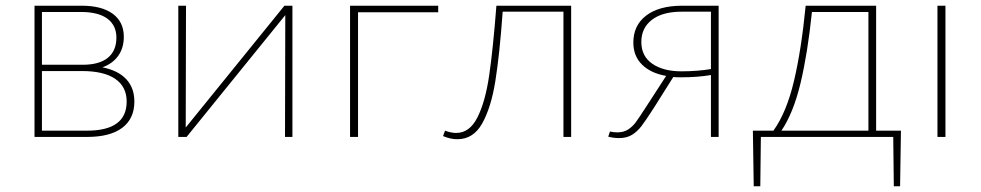

<svg xmlns="http://www.w3.org/2000/svg" viewBox="-20 -480 3440 673"><path d="M451 -124Q451 -64 408.5 -32Q366 0 285 0H101V-460H266Q337 -460 375.5 -431.5Q414 -403 414 -351Q414 -312 394.5 -284.5Q375 -257 339 -244Q394 -233 422.5 -202.5Q451 -172 451 -124ZM127 -438V-253H270Q328 -253 358 -277.5Q388 -302 388 -348Q388 -391 356.5 -414.5Q325 -438 264 -438ZM424 -124Q424 -176 384 -203.5Q344 -231 267 -231H127V-22H285Q424 -22 424 -124Z M1005 0H979L980 -427L634 0H605V-460H632L631 -33L977 -460H1005Z M1516 -437H1235V0H1207V-460H1516Z M1982 0H1955V-439H1742Q1731 -286 1716 -194Q1701 -102 1670 -47Q1639 8 1583 8Q1559 8 1533 -3L1540 -22Q1561 -14 1579 -14Q1626 -14 1653.5 -68.5Q1681 -123 1694.5 -214.5Q1708 -306 1720 -460H1982Z M2499 -460V0H2472V-217Q2425 -209 2367 -209Q2349 -209 2340 -210L2272 -102Q2243 -57 2228.5 -38Q2214 -19 2195.5 -7.5Q2177 4 2150 4Q2130 4 2112 -1L2118 -19Q2130 -16 2144 -16Q2166 -16 2181.5 -26Q2197 -36 2208.5 -51.5Q2220 -67 2249 -112L2315 -214Q2262 -223 2231 -253Q2200 -283 2200 -331Q2200 -391 2245 -425.5Q2290 -460 2372 -460ZM2472 -238V-439H2369Q2302 -439 2265 -410.5Q2228 -382 2228 -333Q2228 -283 2266.5 -256.5Q2305 -230 2368 -230Q2425 -230 2472 -238Z M3135 173H3113L3111 0H2647L2645 173H2622L2619 -22H2691Q2737 -86 2763 -196Q2789 -306 2804 -460H3051V-22H3138ZM3024 -22V-438H2826Q2811 -293 2786 -188.5Q2761 -84 2719 -22Z M3266 -460H3294V0H3266Z"/></svg>

Font: Ysabeau SC Extralight
Style: Regular
Weight: 200
Designer: Christian Thalmann (Catharsis Fonts)
Version: Version 0.003